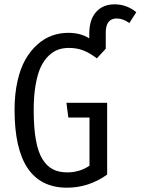

<svg xmlns="http://www.w3.org/2000/svg" viewBox="-20 -850 646 882"><path d="M506.8 -830.1Q562 -830.1 606 -793.9L574.2 -744.1Q544.9 -765.1 516.1 -765.1Q465.8 -765.1 465.8 -700.2V-626L424.8 -582Q391.1 -607.4 361.8 -618.7Q332.5 -629.9 295.9 -629.9Q270 -629.9 247.6 -622.1Q225.1 -614.3 203.9 -594.2Q182.6 -574.2 167.7 -543Q152.8 -511.7 143.8 -461.2Q134.8 -410.6 134.8 -345.2Q134.8 -263.7 144.8 -207.5Q154.8 -151.4 175 -118.9Q195.3 -86.4 222.9 -72.3Q250.5 -58.1 289.1 -58.1Q346.2 -58.1 391.1 -88.9V-310.1H293.9L285.2 -377.9H472.2V-47.9Q387.7 12.2 288.1 12.2Q46.9 12.2 46.9 -345.2Q46.9 -417 60.1 -476.1Q73.2 -535.2 96.4 -575.9Q119.6 -616.7 151.1 -645Q182.6 -673.3 218.5 -686.3Q254.4 -699.2 293.9 -699.2Q350.1 -699.2 390.1 -673.8V-695.8Q390.1 -759.8 421.4 -794.9Q452.6 -830.1 506.8 -830.1Z"/></svg>

Font: Fira Sans Compressed Book
Style: Regular
Weight: 350
Width: 1
Designer: Carrois Corporate & Edenspiekermann AG
Foundry: Carrois Corporate GbR & Edenspiekermann AG
Version: Version 4.203;PS 004.203;hotconv 1.0.88;makeotf.lib2.5.64775